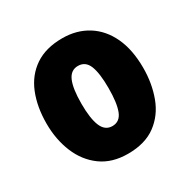

<svg xmlns="http://www.w3.org/2000/svg" viewBox="-134 -690 819 827"><g transform="rotate(-30 276.0 -276.5)"><path d="M516 -278Q516 -201 491.5 -135Q467 -69 413.5 -29.5Q360 10 275 10Q196 10 142.5 -29Q89 -68 62 -133.5Q35 -199 35 -278Q35 -361 61 -425.5Q87 -490 141 -526.5Q195 -563 277 -563Q348 -563 402 -529.5Q456 -496 486 -432.5Q516 -369 516 -278ZM208 -277Q208 -203 224 -165Q240 -127 276 -127Q313 -127 328 -165Q343 -203 343 -278Q343 -352 328 -389Q313 -426 276 -426Q240 -426 224 -389Q208 -352 208 -277Z"/></g></svg>

Font: Noto Sans Malayalam Condensed Black
Style: Regular
Weight: 900
Width: 3
Designer: Jelle Bosma - Monotype Design Team
Foundry: Monotype Imaging Inc.
Version: Version 2.104; ttfautohint (v1.8.4.7-5d5b)